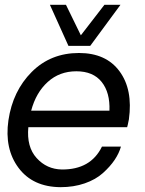

<svg xmlns="http://www.w3.org/2000/svg" viewBox="-20 -775 604 800"><path d="M265.1 -584 188 -754.9H254.9L316.9 -627.9L415 -754.9H481.9L356 -584ZM517.1 -277.8Q511.2 -248 509.8 -245.1H98.1Q90.3 -163.1 132.6 -116.5Q174.8 -69.8 237.8 -68.8Q357.9 -67.9 404.8 -164.1H483.9Q476.1 -136.2 457.5 -108.6Q439 -81.1 408.9 -54Q378.9 -26.9 333 -11Q287.1 4.9 231.9 4.9Q116.7 3.9 57.4 -75.4Q-2 -154.8 15.1 -273.9Q33.2 -396 112.1 -475.1Q190.9 -554.2 309.1 -554.2Q421.9 -554.2 478 -478Q534.2 -401.9 517.1 -277.8ZM109.9 -314H436Q439 -389.2 403.6 -433.6Q368.2 -478 298.1 -478Q228 -478 179 -433.6Q129.9 -389.2 109.9 -314Z"/></svg>

Font: Oakes Grotesk
Style: Italic
Weight: 400
Designer: Samuel Oakes
Foundry: Samuel Oakes
Version: Version 1.0 | wf-rip DC20170320